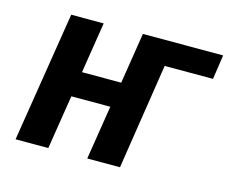

<svg xmlns="http://www.w3.org/2000/svg" viewBox="-77 -608 855 714"><g transform="rotate(15 350.0 -250.5)"><path d="M35 0 115 -501H240L209 -305H360L391 -501H700L686 -407H500L437 0H311L344 -208H194L161 0Z"/></g></svg>

Font: Nunito Sans 7pt Condensed
Style: Bold Italic
Weight: 700
Width: 3
Italic angle: -9°
Designer: Vernon Adams
Foundry: Vernon Adams
Version: Version 3.101;gftools[0.9.27]